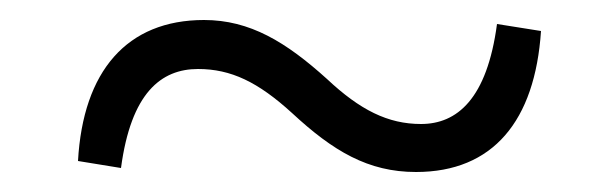

<svg xmlns="http://www.w3.org/2000/svg" viewBox="-20 -471 616 192"><path d="M307 -392C266 -429 230 -451 184 -451C107 -451 63 -400 58 -310L101 -303C111 -378 141 -402 178 -402C211 -402 238 -389 272 -358C313 -320 348 -299 396 -299C473 -299 515 -350 521 -440L477 -447C467 -372 437 -347 401 -347C368 -347 340 -361 307 -392Z"/></svg>

Font: Source Han Serif K
Style: Regular
Weight: 400
Designer: Ryoko NISHIZUKA 西塚涼子 (kana & ideographs); Frank Grießhammer (Latin, Greek & Cyrillic); Wenlong ZHANG 张文龙 (bopomofo); San
Foundry: Adobe Systems Incorporated
Version: Version 1.001;PS 1.001;hotconv 16.6.54;makeotf.lib2.5.65590